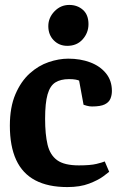

<svg xmlns="http://www.w3.org/2000/svg" viewBox="-20 -747 494 779"><path d="M253 12Q175 12 123 -15.5Q71 -43 45.5 -98.5Q20 -154 20 -237Q20 -312 42.5 -364.5Q65 -417 100.5 -449Q136 -481 177.5 -495Q219 -509 257 -509Q306 -509 346 -494Q386 -479 410 -449.5Q434 -420 434 -378Q434 -361 428 -346.5Q422 -332 405 -323.5Q388 -315 353 -315Q343 -315 332 -318Q321 -321 319 -322L301 -420Q297 -422 287 -424Q277 -426 260 -426Q226 -426 204.5 -412.5Q183 -399 173 -364Q163 -329 163 -265Q163 -202 173 -160Q183 -118 212 -97Q241 -76 300 -76Q347 -76 371.5 -82Q396 -88 405 -92L423 -50Q420 -47 399 -31.5Q378 -16 341.5 -2Q305 12 253 12ZM253 -561Q220 -561 198 -583.5Q176 -606 176 -641Q176 -675 201 -701Q226 -727 261 -727Q294 -727 316.5 -707Q339 -687 339 -649Q339 -614 315.5 -587.5Q292 -561 253 -561Z"/></svg>

Font: Faustina
Style: Bold
Weight: 700
Designer: Alfonso Garcia
Foundry: http://www.omnibus-type.com
Version: Version 1.200